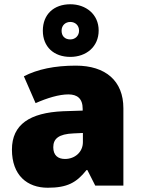

<svg xmlns="http://www.w3.org/2000/svg" viewBox="-20 -922 663 901"><path d="M310 -655C384 -655 443 -702 443 -779C443 -855 383 -902 310 -902C233 -902 181 -855 181 -778C181 -702 233 -655 310 -655ZM310 -737C283 -737 269 -754 269 -778C269 -803 287 -819 310 -819C333 -819 351 -803 351 -778C351 -754 333 -737 310 -737ZM336 -614C236 -614 156 -597 92 -564L147 -438C201 -462 257 -479 301 -479C342 -479 368 -460 368 -411V-403L276 -400C120 -393 36 -338 36 -220C36 -99 108 -41 204 -41C296 -41 339 -65 386 -124H390L427 -51H559V-414C559 -542 476 -614 336 -614ZM325 -296 369 -298V-255C369 -208 331 -176 285 -176C252 -176 230 -193 230 -231C230 -271 255 -293 325 -296Z"/></svg>

Font: Noto Sans Tamil UI Black
Style: Regular
Weight: 900
Designer: Jelle Bosma - Monotype Design Team
Foundry: Monotype Imaging Inc.
Version: Version 2.004